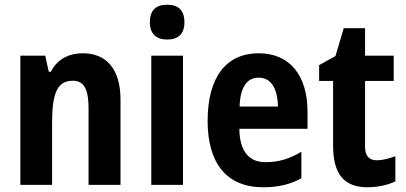

<svg xmlns="http://www.w3.org/2000/svg" viewBox="-20 -781 1714 811"><path d="M330 -556C275 -556 223 -534 195 -478H186L171 -546H66V0H200V-262C200 -388 222 -440 288 -440C337 -440 354 -400 354 -323V0H489V-360C489 -491 428 -556 330 -556Z M686 -761C639 -761 613 -738 613 -687C613 -637 641 -614 686 -614C732 -614 759 -637 759 -687C759 -737 734 -761 686 -761ZM753 -546H619V0H753Z M1073 -556C936 -556 857 -456 857 -270C857 -93 936 10 1092 10C1155 10 1206 -2 1253 -28V-140C1201 -109 1156 -96 1101 -96C1031 -96 992 -143 991 -237H1279V-309C1279 -462 1204 -556 1073 -556ZM1073 -453C1126 -453 1153 -405 1154 -331H992C995 -419 1027 -453 1073 -453Z M1572 -104C1538 -104 1522 -123 1522 -162V-439H1643V-546H1522V-662H1432L1397 -544L1328 -506V-439H1387V-165C1387 -42 1437 10 1532 10C1576 10 1620 0 1650 -15V-121C1621 -111 1596 -104 1572 -104Z"/></svg>

Font: Noto Sans Gujarati UI Condensed
Style: Bold
Weight: 700
Width: 3
Designer: Jelle Bosma - Monotype Design Team, Universal Thirst
Foundry: Monotype Imaging Inc.
Version: Version 2.106